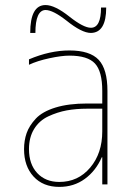

<svg xmlns="http://www.w3.org/2000/svg" viewBox="-20 -730 540 760"><path d="M384.8 -107.4H382.8Q359.4 -53.7 315.9 -22Q272.5 9.8 214.8 9.8Q150.4 9.8 112.8 -31.2Q75.2 -72.3 75.2 -139.6Q75.2 -173.8 85.4 -203.1Q95.7 -232.4 121.6 -260.3Q147.5 -288.1 199.2 -304.2Q251 -320.3 325.2 -320.3H384.8V-370.1Q384.8 -447.3 356 -478.5Q327.1 -509.8 254.9 -509.8Q223.6 -509.8 175.8 -499.5Q127.9 -489.3 94.7 -473.6V-495.1Q177.7 -530.3 254.9 -530.3Q335.9 -530.3 370.6 -493.2Q405.3 -456.1 405.3 -370.1V0H384.8ZM120.1 -599.6H99.6Q99.6 -710 160.2 -710Q197.3 -710 254.9 -664.1Q310.5 -620.1 339.8 -620.1Q379.9 -620.1 379.9 -700.2H400.4Q400.4 -600.6 339.8 -599.6Q303.7 -599.6 243.2 -648.4Q189.5 -690.4 160.2 -690.4Q120.1 -689.5 120.1 -599.6ZM384.8 -299.8H325.2Q281.2 -299.8 244.1 -293Q207 -286.1 171.4 -269.5Q135.7 -252.9 115.2 -219.7Q94.7 -186.5 94.7 -139.6Q94.7 -80.1 127.4 -44.9Q160.2 -9.8 214.8 -9.8Q289.1 -9.8 336.9 -66.4Q384.8 -123 384.8 -210Z"/></svg>

Font: Mgen+ 1m thin
Style: Regular
Weight: 100
Designer: [Source Han Sans]
Ryoko NISHIZUKA  (kana & ideographs); Paul D. Hunt (Latin, Greek & Cyrillic); Wenlong ZHANG  (bopomofo
Version: Version 1.059.20150602